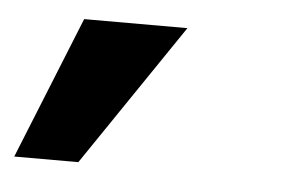

<svg xmlns="http://www.w3.org/2000/svg" viewBox="-87 -115 423 288"><g transform="rotate(5 124.0 29.0)"><path d="M-57 136H39.5L185 -78.5H29.5Z"/></g></svg>

Font: Anybody
Style: Bold Italic
Weight: 700
Italic angle: -10°
Designer: Tyler Finck
Foundry: Etcetera Type Company
Version: Version 1.113;gftools[0.9.25]